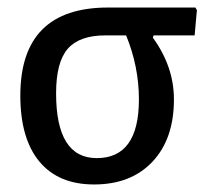

<svg xmlns="http://www.w3.org/2000/svg" viewBox="-20 -481 560 510"><path d="M230 9Q135 9 84.5 -52Q34 -113 34 -227Q34 -461 267 -461H499L503 -454L497 -387H388L386 -381Q442 -304 442 -217Q442 -112 385 -51.5Q328 9 230 9ZM237 -61Q349 -61 349 -217Q349 -304 315 -387H260Q191 -387 160 -351.5Q129 -316 129 -233Q129 -61 237 -61Z"/></svg>

Font: Alegreya Sans Medium
Style: Regular
Weight: 500
Designer: Juan Pablo del Peral
Foundry: Huerta Tipografica
Version: Version 2.007